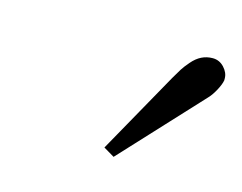

<svg xmlns="http://www.w3.org/2000/svg" viewBox="-48 -836 460 365"><g transform="rotate(15 182.0 -653.0)"><path d="M332 -768.1Q345.2 -768.1 354.5 -758.1Q363.8 -748 363.8 -736.8V-732.9Q362.3 -724.6 355.7 -712.4Q349.1 -700.2 341.8 -692.9L198.2 -538.1L176.8 -550.8L267.1 -711.9Q274.4 -724.6 278.6 -731.2Q282.7 -737.8 291.5 -748Q300.3 -758.3 310.3 -763.2Q320.3 -768.1 332 -768.1Z"/></g></svg>

Font: Linux Libertine G
Style: Bold Italic
Weight: 700
Italic angle: -11.5°
Designer: Philipp H. Poll
Foundry: Philipp H. Poll
Version: Version 4.1.0